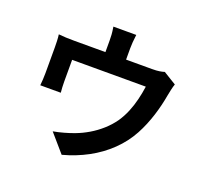

<svg xmlns="http://www.w3.org/2000/svg" viewBox="-145 -987 1290 1215"><g transform="rotate(20 500.0 -380.0)"><path d="M572.2 -817Q568.6 -785 566.8 -765.7Q565.1 -746.4 565.1 -724.7Q565.1 -711.5 565.1 -684.6Q565.1 -657.7 565.1 -628.8Q565.1 -599.9 565.1 -580.6H425.9Q425.9 -602.5 425.9 -631.4Q425.9 -660.3 425.9 -685.9Q425.9 -711.5 425.9 -724.7Q425.9 -746.4 424.6 -765.7Q423.3 -785 418.2 -817ZM908.8 -605.7Q902.9 -589.7 897.6 -565.5Q892.2 -541.2 889.5 -526.4Q883.3 -490.7 874.6 -454.7Q865.8 -418.6 854.5 -383Q843.1 -347.4 828.6 -312.2Q814.1 -277.1 795.8 -243Q756.1 -169.6 694.5 -110Q632.8 -50.4 555 -8.5Q477.2 33.5 387.9 57.3L283.9 -62.9Q317.8 -68.8 356.1 -79.6Q394.5 -90.3 425.3 -102.3Q466.6 -117.8 508.2 -142.4Q549.9 -167 587 -200Q624.1 -233 652.4 -272.9Q677.5 -310 695.1 -352.4Q712.7 -394.9 723.7 -440.4Q734.8 -485.9 740.9 -530.1H244.7Q244.7 -516.7 244.7 -497.2Q244.7 -477.6 244.7 -455.5Q244.7 -433.4 244.7 -414.5Q244.7 -395.6 244.7 -383.8Q244.7 -366.8 245.7 -345.9Q246.7 -325 248.5 -309.9H110.3Q112.3 -328.9 113.6 -351.3Q114.9 -373.8 114.9 -393.7Q114.9 -405.7 114.9 -428.9Q114.9 -452.2 114.9 -478.7Q114.9 -505.3 114.9 -529Q114.9 -552.7 114.9 -567Q114.9 -583.6 114 -609.2Q113.1 -634.9 110.3 -653Q136.1 -650.4 159.9 -649.3Q183.8 -648.2 212.5 -648.2H739.2Q770.5 -648.2 789.8 -651.4Q809.1 -654.5 822.1 -658.9Z"/></g></svg>

Font: Noto Sans HK Thin
Style: Regular
Weight: 100
Designer: Ryoko NISHIZUKA 西塚涼子 (kana, bopomofo & ideographs); Paul D. Hunt (Latin, Greek & Cyrillic); Sandoll Communications 산돌커뮤니
Foundry: Adobe
Version: Version 2.004-H2;hotconv 1.0.118;makeotfexe 2.5.65603